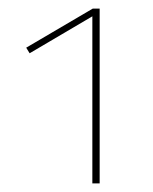

<svg xmlns="http://www.w3.org/2000/svg" viewBox="-20 -427 357 447"><path d="M212 -407V0H195V-389L49 -303L41 -316L196 -407Z"/></svg>

Font: Ysabeau Thin
Style: Regular
Weight: 200
Designer: Christian Thalmann (Catharsis Fonts)
Version: Version 0.003